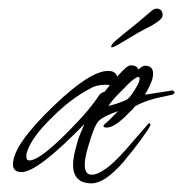

<svg xmlns="http://www.w3.org/2000/svg" viewBox="-20 -413 424 444"><path d="M192 11Q149 11 149 -32Q149 -50 157 -77Q160 -90 165 -102Q170 -114 175 -126Q67 -15 30 -15Q10 -15 10 -33Q10 -56 34 -90Q58 -124 104 -168Q188 -249 230 -249Q247 -249 251 -236Q274 -262 282 -262Q297 -262 300 -252Q309 -261 315 -261Q334 -261 334 -243Q334 -240 333.5 -236.5Q333 -233 332 -229Q326 -212 315 -194L380 -204Q384 -200 384 -198Q380 -194 378 -194L360 -190Q339 -186 322.5 -180.5Q306 -175 292 -167Q289 -162 279 -153Q246 -118 227 -118Q219 -118 219 -122L221 -125Q231 -133 253 -156Q221 -145 209 -134Q204 -130 197.5 -114.5Q191 -99 183 -71Q176 -47 176 -32Q176 -9 192 -9Q220 -9 271 -67L324 -128Q328 -128 328 -124Q326 -119 322 -113Q303 -85 288 -66.5Q273 -48 265 -38Q222 11 192 11ZM231 -168Q247 -172 257.5 -176Q268 -180 274 -183Q280 -187 290.5 -203.5Q301 -220 302 -226Q305 -235 299 -235Q296 -235 287 -228Q278 -221 262 -204Q236 -178 231 -168ZM48 -42Q71 -42 134 -105Q163 -134 181.5 -156Q200 -178 210 -194Q215 -199 222 -201L234 -216Q231 -217 223 -217Q203 -217 188 -208Q143 -184 102 -143Q52 -95 42 -60Q41 -57 41 -54.5Q41 -52 41 -50Q41 -42 48 -42ZM237 -305Q237 -310 248.5 -320Q260 -330 294 -357L333 -390Q338 -393 342 -393Q356 -393 356 -378Q356 -370 342 -361Q332 -354 322.5 -349.5Q313 -345 299 -337Q277 -324 257 -312Q237 -300 237 -305Z"/></svg>

Font: Grey Qo
Style: Regular
Weight: 400
Designer: Robert E. Leuschke
Foundry: Robert E. Leuschke
Version: Version 2.010